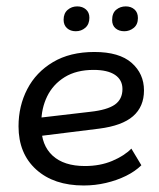

<svg xmlns="http://www.w3.org/2000/svg" viewBox="-20 -570 498 601"><path d="M242 10.6Q148.4 10.6 93.2 -39.4Q38 -89.5 38 -174.6Q38 -238.3 65.4 -291.1Q92.7 -343.9 145.9 -375.6Q199.1 -407.3 275.3 -407.3Q353.3 -407.3 392 -373.3Q430.7 -339.3 430.7 -286.9Q430.7 -236.1 396.5 -206.3Q362.4 -176.5 290.3 -167.3L82.6 -141.5L82.2 -199L263 -220.1Q315.8 -225.9 339.6 -242.6Q363.3 -259.4 363.3 -291.2Q363.3 -319.9 340.1 -335.6Q316.8 -351.2 272.9 -351.2Q219.1 -351.2 182.5 -328.6Q145.9 -305.9 127.6 -268.3Q109.3 -230.7 109.3 -185.5V-174.2Q109.3 -115.5 144.6 -82.9Q180 -50.3 245.8 -50.3Q293.3 -50.3 331.3 -66.3Q369.2 -82.3 391.2 -104.8L422.5 -52.7Q403.1 -33.6 374.5 -19.5Q345.8 -5.4 311.8 2.6Q277.8 10.6 242 10.6ZM217.2 -472.2Q200.5 -472.2 189.8 -481.8Q179.1 -491.5 179.1 -508.1Q179.1 -528.2 191.7 -539.1Q204.3 -550 221.7 -550Q238.2 -550 249 -540.5Q259.8 -531.1 259.8 -514.5Q259.8 -494.3 247.2 -483.2Q234.6 -472.2 217.2 -472.2ZM369.1 -472.2Q352.4 -472.2 341.7 -481.3Q331 -490.5 331 -507.1Q331 -529.2 343.8 -539.6Q356.6 -550 373.6 -550Q390.1 -550 400.9 -540.5Q411.7 -531.1 411.7 -513.5Q411.7 -493.3 398.6 -482.7Q385.5 -472.2 369.1 -472.2Z"/></svg>

Font: Rokkitt SemiBold
Style: Italic
Weight: 600
Italic angle: -9°
Designer: Vernon Adams
Foundry: Vernon Adams
Version: Version 3.103